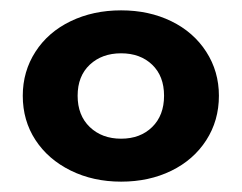

<svg xmlns="http://www.w3.org/2000/svg" viewBox="-20 -770 467 371"><path d="M24 -585Q24 -632 48.5 -670Q73 -708 116.5 -729Q160 -750 214 -750Q268 -750 311 -729Q354 -708 378.5 -670Q403 -632 403 -585Q403 -537 378.5 -499Q354 -461 311 -440Q268 -419 214 -419Q160 -419 116.5 -440.5Q73 -462 48.5 -499.5Q24 -537 24 -585ZM297 -585Q297 -623 274 -645Q251 -667 214 -667Q177 -667 153.5 -645Q130 -623 130 -585Q130 -547 153.5 -524.5Q177 -502 214 -502Q251 -502 274 -524.5Q297 -547 297 -585Z"/></svg>

Font: Montserrat-Bold
Style: Bold
Weight: 700
Version: Version 7.200